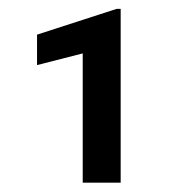

<svg xmlns="http://www.w3.org/2000/svg" viewBox="-20 -730 409 425"><path d="M247.1 -325.7H163.1V-611.8L62 -585.9V-653.3L238.3 -710.4H247.1Z"/></svg>

Font: Heebo Medium
Style: Regular
Weight: 500
Designer: Oded Ezer
Foundry: Ezer Type House
Version: Version 3.100